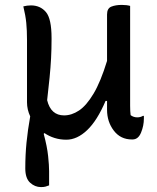

<svg xmlns="http://www.w3.org/2000/svg" viewBox="-20 -558 640 782"><path d="M106 -536Q144 -536 167 -509Q190 -482 190 -403V-398Q190 -358 188 -320.5Q186 -283 182 -242.5Q178 -202 172 -150Q187 -88 241 -88Q272 -88 302 -108Q332 -128 361 -176.5Q390 -225 416 -310V-499Q416 -524 433.5 -531Q451 -538 476 -538Q486 -538 494.5 -537Q503 -536 510 -534V-127Q510 -115 510.5 -106Q511 -97 512 -89Q524 -80 539 -80Q552 -80 562 -86H566V-75Q566 -46 554.5 -18Q543 10 520 10H517Q471 10 443.5 -26Q416 -62 416 -111V-147H410Q376 -67 335 -28Q294 11 250 11Q225 11 202.5 4Q180 -3 161 -16L158 -13Q172 39 176 77.5Q180 116 180 139V197Q173 200 165.5 202Q158 204 147 204Q122 204 102.5 186Q83 168 83 128Q83 73 88 22.5Q93 -28 103 -84Q90 -112 90 -141V-394Q90 -435 87 -465Q84 -495 75 -532Q83 -534 90.5 -535Q98 -536 106 -536Z"/></svg>

Font: Recursive Sn Csl St
Style: Regular
Weight: 400
Version: Version 1.079;hotconv 1.0.112;makeotfexe 2.5.65598; ttfautoh